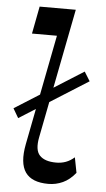

<svg xmlns="http://www.w3.org/2000/svg" viewBox="-55 -808 470 854"><g transform="rotate(5 180.0 -381.0)"><path d="M34.9 -269.6 10.4 -311.4 311.9 -501.6 337.4 -460.4ZM193.8 10.2Q119.8 10.2 91.2 -30.8Q62.6 -71.9 78.8 -156.5L174.8 -649.6H63.4L86.9 -772H248.3L135.5 -193.7Q123.8 -135.3 146.6 -111.3Q169.4 -87.2 220.4 -87.2Q243.8 -87.2 263.6 -94.6Q283.5 -102 301.4 -117.8L314.6 -49.7Q289.1 -17.9 258.5 -3.9Q227.9 10.2 193.8 10.2Z"/></g></svg>

Font: Savate ExtraLight
Style: Italic
Weight: 200
Italic angle: -11°
Designer: Max Esnée
Foundry: Plomb Type
Version: Version 2.000